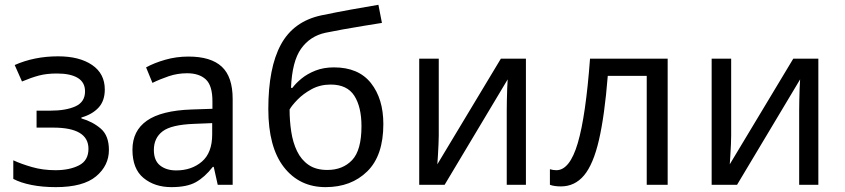

<svg xmlns="http://www.w3.org/2000/svg" viewBox="-20 -767 3509 797"><path d="M221.2 -533.2Q309.6 -533.2 362.3 -497.3Q415 -461.4 415 -395.5Q415 -348.1 388.9 -320.1Q362.8 -292 317.9 -279.3V-275.4Q364.3 -262.2 398.2 -233.2Q432.1 -204.1 432.1 -144.5Q432.1 -79.6 378.7 -34.9Q325.2 9.8 211.4 9.8Q155.8 9.8 110.6 0.7Q65.4 -8.3 35.2 -24.4V-101.6Q67.9 -86.4 112.8 -73.5Q157.7 -60.5 210.4 -60.5Q268.6 -60.5 307.9 -80.6Q347.2 -100.6 347.2 -149.4Q347.2 -237.3 200.7 -237.3H131.8V-307.6H187.5Q253.9 -307.6 293.5 -325.7Q333 -343.8 333 -387.7Q333 -425.3 302.7 -443.6Q272.5 -461.9 216.3 -461.9Q173.8 -461.9 141.6 -453.4Q109.4 -444.8 71.3 -428.7L41 -497.1Q122.6 -533.2 221.2 -533.2Z M762.2 -532.2Q855.5 -532.2 900.6 -490.2Q945.8 -448.2 945.8 -356.4V0H883.8L867.2 -74.2H863.3Q829.6 -31.2 792.7 -10.7Q755.9 9.8 691.4 9.8Q622.1 9.8 575.9 -28.1Q529.8 -65.9 529.8 -145.5Q529.8 -224.1 589.8 -266.1Q649.9 -308.1 774.9 -312.5L861.8 -315.4V-346.7Q861.8 -412.1 834.2 -437.5Q806.6 -462.9 756.8 -462.9Q716.8 -462.9 680.7 -450.7Q644.5 -438.5 612.8 -422.9L586.4 -487.3Q620.1 -505.9 666 -519Q711.9 -532.2 762.2 -532.2ZM860.8 -255.9 786.1 -252.9Q691.4 -249.5 655 -221.9Q618.7 -194.3 618.7 -144.5Q618.7 -100.6 644.5 -80.1Q670.4 -59.6 711.4 -59.6Q775.4 -59.6 818.1 -96.2Q860.8 -132.8 860.8 -209Z M1093.8 -314.5Q1093.8 -485.8 1146 -582Q1198.2 -678.2 1313 -703.1Q1376.5 -716.3 1437.3 -727.3Q1498 -738.3 1550.8 -747.1L1565.4 -671.9Q1531.2 -666.5 1488 -659.4Q1444.8 -652.3 1402.8 -644.8Q1360.8 -637.2 1330.6 -630.9Q1267.1 -617.2 1229.7 -564.7Q1192.4 -512.2 1188 -402.3H1193.8Q1207.5 -420.9 1231.4 -440.7Q1255.4 -460.4 1289.3 -473.9Q1323.2 -487.3 1366.2 -487.3Q1468.3 -487.3 1519.8 -422.1Q1571.3 -356.9 1571.3 -252Q1571.3 -121.1 1504.6 -55.7Q1438 9.8 1331.5 9.8Q1223.1 9.8 1158.4 -73.2Q1093.8 -156.2 1093.8 -314.5ZM1338.9 -61.5Q1402.8 -61.5 1441.7 -102.5Q1480.5 -143.6 1480.5 -243.2Q1480.5 -323.2 1450.7 -369.6Q1420.9 -416 1352.5 -416Q1309.1 -416 1273.9 -397Q1238.8 -377.9 1215.1 -353.5Q1191.4 -329.1 1182.1 -312.5Q1182.1 -265.1 1189 -220.2Q1195.8 -175.3 1213.1 -139.4Q1230.5 -103.5 1261 -82.5Q1291.5 -61.5 1338.9 -61.5Z M1801.3 -523.4V-204.1Q1801.3 -191.9 1800.3 -168.7Q1799.3 -145.5 1797.9 -121.8Q1796.4 -98.1 1795.4 -85L2059.1 -523.4H2163.1V0H2083.5V-308.6Q2083.5 -323.7 2084 -349.4Q2084.5 -375 2085.4 -399.9Q2086.4 -424.8 2087.4 -437.5L1825.7 0H1720.2V-523.4Z M2751.5 -523.4V0H2664.6V-452.1H2502.9Q2489.7 -287.1 2466.3 -186Q2442.9 -85 2404.5 -39.1Q2366.2 6.8 2308.1 6.8Q2294.9 6.8 2283 5.1Q2271 3.4 2262.7 0V-64.5Q2269 -62.5 2276.1 -61.5Q2283.2 -60.5 2289.6 -60.5Q2345.2 -60.5 2378.4 -173.1Q2411.6 -285.6 2429.2 -523.4Z M3015.1 -523.4V-204.1Q3015.1 -191.9 3014.2 -168.7Q3013.2 -145.5 3011.7 -121.8Q3010.3 -98.1 3009.3 -85L3272.9 -523.4H3377V0H3297.4V-308.6Q3297.4 -323.7 3297.9 -349.4Q3298.3 -375 3299.3 -399.9Q3300.3 -424.8 3301.3 -437.5L3039.6 0H2934.1V-523.4Z"/></svg>

Font: Lunasima
Style: Regular
Weight: 400
Designer: The DocRepair Project, Monotype Design Team
Foundry: Google
Version: Version 2.009